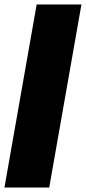

<svg xmlns="http://www.w3.org/2000/svg" viewBox="-44 -731 386 864"><path d="M-24 113 121 -711H322.5L177.5 113Z"/></svg>

Font: Anybody UltraExpanded ExtraBold
Style: Italic
Weight: 800
Width: 9
Italic angle: -10°
Designer: Tyler Finck
Foundry: Etcetera Type Company
Version: Version 1.010; ttfautohint (v1.8.3) -l 8 -r 50 -G 200 -x 14 